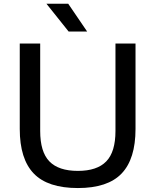

<svg xmlns="http://www.w3.org/2000/svg" viewBox="-20 -966 806 996"><path d="M384 9.5Q227.5 9.5 155 -66Q82.5 -141.5 82.5 -297V-740H188.5V-286.5Q188.5 -178 236.2 -128.8Q284 -79.5 384 -79.5Q483.5 -79.5 531.2 -128.8Q579 -178 579 -286.5V-740H683V-297Q683 -141.5 611 -66Q539 9.5 384 9.5ZM336 -802.5 221 -946.5H334L432 -802.5Z"/></svg>

Font: Encode Sans Semi Expanded Medium
Style: Regular
Weight: 500
Width: 6
Designer: Multiple Designers
Foundry: Impallari Type
Version: Version 3.000; ttfautohint (v1.8.3) -l 8 -r 50 -G 200 -x 14 